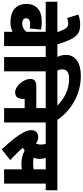

<svg xmlns="http://www.w3.org/2000/svg" viewBox="619 -1555 964 2242"><g transform="rotate(90 1101.0 -434.0)"><path d="M596 -486V-622H0V-486H351V-261C330 -230 292 -211 255 -211C218 -211 193 -226 193 -257C193 -287 215 -304 260 -304C279 -304 296 -303 312 -299L326 -430C299 -437 268 -440 230 -440C100 -440 26 -375 26 -261C26 -139 107 -74 239 -74C282 -74 319 -83 351 -98V0H518V-486Z M358 -615H500C434 -834 388 -888 267 -888C228 -888 187 -881 150 -867L190 -736C212 -744 235 -749 255 -749C302 -749 321 -722 358 -615Z M813 -486H891V-622H803C795 -639 790 -659 790 -680C790 -730 824 -759 897 -759C1027 -759 1133 -704 1220 -615H1385C1283 -770 1095 -896 866 -896C711 -896 621 -832 621 -721C621 -681 632 -649 645 -622H582V-486H646V0H813Z M877 -622V-486H1243V-376H987C919 -376 902 -346 902 -302C902 -230 984 -129 1058 -129C1110 -129 1135 -159 1135 -226V-240H1243V0H1410V-486H1488V-622Z M1724 28 1849 -71C1798 -120 1747 -170 1705 -219C1716 -225 1728 -233 1738 -240C1785 -215 1837 -202 1890 -202C1914 -202 1936 -204 1957 -207V0H2124V-486H2202V-622H1475V-486H1660C1665 -470 1668 -452 1668 -434C1668 -408 1664 -389 1655 -372C1633 -388 1610 -398 1582 -398C1528 -398 1500 -365 1500 -318C1500 -292 1507 -263 1527 -225C1557 -167 1617 -87 1724 28ZM1886 -339C1862 -339 1842 -340 1822 -344C1830 -364 1835 -387 1835 -412C1835 -440 1831 -464 1824 -486H1957V-345C1934 -340 1911 -339 1886 -339Z"/></g></svg>

Font: Noto Sans Devanagari SemiCondensed Black
Style: Regular
Weight: 900
Width: 4
Designer: Jelle Bosma - Monotype Design Team
Foundry: Monotype Imaging Inc.
Version: Version 2.004